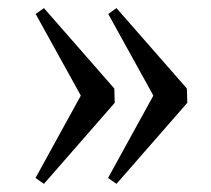

<svg xmlns="http://www.w3.org/2000/svg" viewBox="-20 -466 525 478"><path d="M446.3 -210 270 -8.3 249 -22.9 361.8 -228 249.5 -431.2 270 -445.8 445.3 -245.6ZM265.6 -210 89.4 -8.3 68.4 -22.9 181.2 -228 68.8 -431.2 89.4 -445.8 264.6 -245.6Z"/></svg>

Font: Gentium Unicode
Style: Regular
Weight: 400
Version: Version 1.009